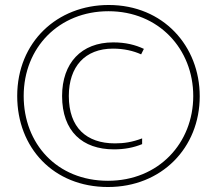

<svg xmlns="http://www.w3.org/2000/svg" viewBox="-20 -793 871 770"><path d="M413 -43C628 -43 781 -200 781 -407C781 -608 635 -773 416 -773C209 -773 49 -624 49 -408C49 -201 194 -43 413 -43ZM413 -68C208 -68 75 -217 75 -408C75 -603 217 -748 415 -748C617 -748 755 -596 755 -408C755 -220 617 -68 413 -68ZM437 -194C479 -194 516 -201 550 -215V-238C510 -223 478 -218 441 -218C327 -218 256 -281 256 -408C256 -526 321 -598 433 -598C477 -598 515 -589 546 -575L557 -597C523 -613 484 -623 434 -623C306 -623 229 -540 229 -408C229 -266 311 -194 437 -194Z"/></svg>

Font: Noto Sans Tamil UI Condensed Thin
Style: Regular
Weight: 100
Width: 3
Designer: Jelle Bosma - Monotype Design Team
Foundry: Monotype Imaging Inc.
Version: Version 2.004